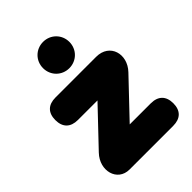

<svg xmlns="http://www.w3.org/2000/svg" viewBox="-212 -821 918 918"><g transform="rotate(-45 247.0 -362.0)"><path d="M112 0H407C457 0 484 -27 484 -76C484 -125 457 -152 407 -152H265L437 -333C498 -397 472 -494 380 -494H105C55 -494 28 -467 28 -418C28 -369 55 -342 105 -342H237L65 -161C4 -97 30 0 112 0ZM251 -546C301 -546 340 -585 340 -635C340 -685 301 -724 251 -724C201 -724 162 -685 162 -635C162 -585 201 -546 251 -546Z"/></g></svg>

Font: SN Pro Black
Style: Regular
Weight: 900
Designer: Tobias Whetton
Foundry: Supernotes
Version: Version 1.001;Glyphs 3.2 (3249)